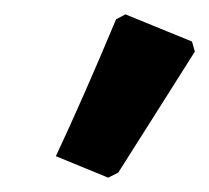

<svg xmlns="http://www.w3.org/2000/svg" viewBox="-20 -773 292 268"><path d="M142 -746 155 -753 248 -715 252 -701Q230 -666 193.5 -608.5Q157 -551 145 -532L131 -525L58 -555Q96 -636 142 -746Z"/></svg>

Font: Alegreya Sans ExtraBold
Style: Italic
Weight: 800
Italic angle: -7°
Designer: Juan Pablo del Peral
Foundry: Huerta Tipografica
Version: Version 2.007